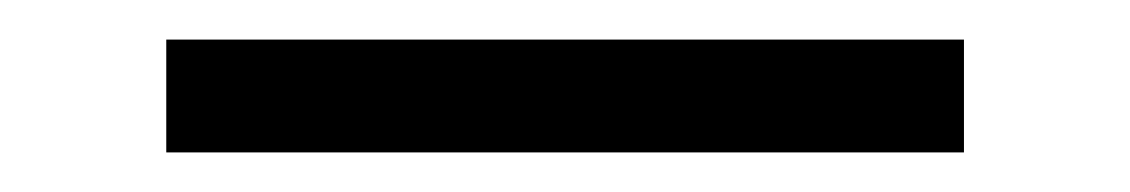

<svg xmlns="http://www.w3.org/2000/svg" viewBox="-20 -77 571 97"><path d="M467 0H64V-57H467Z"/></svg>

Font: Josefin Sans
Style: Regular
Weight: 400
Designer: Santiago Orozco
Foundry: Typemade
Version: Version 1.0